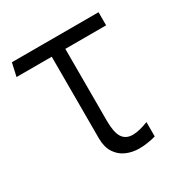

<svg xmlns="http://www.w3.org/2000/svg" viewBox="-124 -576 653 685"><g transform="rotate(-30 203.0 -233.0)"><path d="M258 14Q228.5 14 204 3Q179.5 -8 164.8 -31Q150 -54 150 -90V-426H5L17 -480H374V-426H206V-129Q206 -82 219.5 -61Q233 -40 262 -40Q275 -40 290.8 -43.8Q306.5 -47.5 326 -55V4Q311 8.5 292.5 11.2Q274 14 258 14Z"/></g></svg>

Font: Geologica-Sharp
Style: Regular
Weight: 100
Designer: Sindre Bremnes, Frode Helland
Foundry: Monokrom Skriftforlag AS
Version: Version 1.010;gftools[0.9.28]